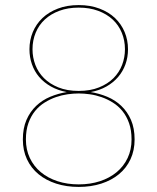

<svg xmlns="http://www.w3.org/2000/svg" viewBox="-20 -728 620 756"><path d="M290 8Q241.5 8 201.2 -5Q161 -18 131.8 -42Q102.5 -66 86.2 -100.8Q70 -135.5 70 -179Q70 -223 84.2 -255.8Q98.5 -288.5 122.5 -311.2Q146.5 -334 177.8 -347Q209 -360 243 -365.5Q208 -372 180.5 -387.5Q153 -403 134.2 -425Q115.5 -447 105.8 -474.8Q96 -502.5 96 -534Q96 -570 109.2 -601.8Q122.5 -633.5 147.2 -657Q172 -680.5 208 -694.2Q244 -708 290 -708Q335.5 -708 371.8 -694.2Q408 -680.5 432.8 -657Q457.5 -633.5 470.8 -601.8Q484 -570 484 -534Q484 -502.5 474 -474.8Q464 -447 445.2 -425Q426.5 -403 399.2 -387.5Q372 -372 337 -365.5Q371 -360 402.2 -347Q433.5 -334 457.5 -311.2Q481.5 -288.5 495.8 -255.8Q510 -223 510 -179Q510 -135.5 493.8 -100.8Q477.5 -66 448.2 -42Q419 -18 378.8 -5Q338.5 8 290 8ZM290 -2Q335.5 -2 373.5 -14.5Q411.5 -27 439.2 -50Q467 -73 482.5 -105.8Q498 -138.5 498 -179Q498 -215.5 488.2 -243Q478.5 -270.5 462 -290.8Q445.5 -311 424.2 -324.2Q403 -337.5 380 -345.5Q357 -353.5 333.5 -356.8Q310 -360 290 -360Q269.5 -360 246.2 -356.8Q223 -353.5 200 -345.5Q177 -337.5 155.8 -324.2Q134.5 -311 118 -290.8Q101.5 -270.5 91.8 -243Q82 -215.5 82 -179Q82 -138.5 97.5 -105.8Q113 -73 140.8 -50Q168.5 -27 206.5 -14.5Q244.5 -2 290 -2ZM290 -370Q335.5 -370 369.8 -383.8Q404 -397.5 426.8 -420.2Q449.5 -443 460.8 -472.5Q472 -502 472 -534Q472 -569 459.5 -599.2Q447 -629.5 423.5 -651.2Q400 -673 366.2 -685.5Q332.5 -698 290 -698Q247.5 -698 213.8 -685.5Q180 -673 156.5 -651.2Q133 -629.5 120.5 -599.2Q108 -569 108 -534Q108 -502 119.2 -472.5Q130.5 -443 153.2 -420.2Q176 -397.5 210 -383.8Q244 -370 290 -370Z"/></svg>

Font: Lato TR Hairline
Style: Regular
Weight: 250
Designer: Lukasz Dziedzic
Foundry: Lukasz Dziedzic
Version: Version 1.104 2013